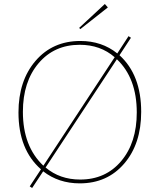

<svg xmlns="http://www.w3.org/2000/svg" viewBox="-20 -903 795 956"><path d="M380 -758 374 -764 502 -883 517 -866ZM140 33 128 25 184 -60Q72 -158 72 -343Q72 -501 157 -600Q242 -699 380 -699Q487 -699 564 -637L620 -723L632 -715L575 -628Q683 -530 683 -346Q683 -187 598.5 -88.5Q514 10 377 10Q272 10 195 -50ZM94 -346Q94 -174 196 -78L551 -618Q480 -680 377 -680Q250 -680 172 -588Q94 -496 94 -346ZM379 -9Q506 -9 583.5 -101Q661 -193 661 -343Q661 -514 562 -608L207 -69Q278 -9 379 -9Z"/></svg>

Font: Cantarell Thin
Style: Regular
Weight: 100
Designer: Dave Crossland, Nikolaus Waxweiler, Florian Fecher, Jacques Le Bailly, Eben Sorkin, Alexei Vanyashin, Alexios Zavras, Em
Version: Version 0.303